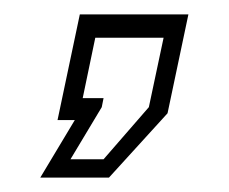

<svg xmlns="http://www.w3.org/2000/svg" viewBox="-20 -167 319 267"><path d="M36 80 84 0H60L91 -147H242L213 -9.5L131.5 80ZM78 54.5H124L187 -18L207.5 -114.5H112.5L95 -30.5H124L121.5 -18Z"/></svg>

Font: Tourney Thin Light
Style: Italic
Weight: 300
Italic angle: -12°
Version: Version 1.015